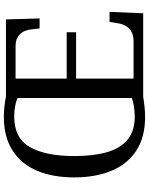

<svg xmlns="http://www.w3.org/2000/svg" viewBox="92 -857 775 999"><g transform="rotate(-90 479.5 -357.5)"><path d="M371 10Q265 10 195 -36Q125 -82 90.5 -165Q56 -248 56 -359Q56 -470 90.5 -552Q125 -634 195.5 -679.5Q266 -725 372 -725Q396 -725 425.5 -722Q455 -719 475 -714H878L883 -539H831L826 -582Q824 -604 814.5 -622.5Q805 -641 786.5 -652.5Q768 -664 738 -664H570V-398H811V-349H570V-50H763Q795 -50 814.5 -61.5Q834 -73 844.5 -91.5Q855 -110 858 -132L865 -175H917L910 0H474Q454 4 424 7Q394 10 371 10ZM371 -44Q400 -44 425 -48Q450 -52 469 -59V-654Q450 -662 425.5 -666.5Q401 -671 372 -671Q260 -671 213.5 -589Q167 -507 167 -358Q167 -259 187 -189Q207 -119 252 -81.5Q297 -44 371 -44Z"/></g></svg>

Font: Noto Serif Sinhala
Style: Regular
Weight: 400
Designer: Jelle Bosma - Monotype Design Team
Foundry: Monotype Imaging Inc.
Version: Version 2.006